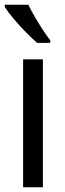

<svg xmlns="http://www.w3.org/2000/svg" viewBox="-26 -786 271 806"><path d="M154 0H71V-537H154ZM93 -766Q104 -743 120 -715.5Q136 -688 153 -662Q170 -636 185 -617V-606H130Q110 -623 82.5 -651Q55 -679 31 -707.5Q7 -736 -6 -757V-766Z"/></svg>

Font: Noto Sans Gurmukhi Condensed
Style: Regular
Weight: 400
Width: 3
Designer: Jelle Bosma - Monotype Design Team
Foundry: Monotype Imaging Inc.
Version: Version 2.004; ttfautohint (v1.8.4.7-5d5b)